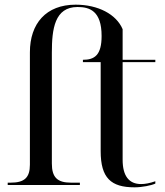

<svg xmlns="http://www.w3.org/2000/svg" viewBox="-20 -792 708 822"><path d="M556 10C588 10 628 2 645 -6V-16C622 -8 602 -4 584 -4C532 -4 505 -39 505 -108V-526H645V-536H505V-667C478 -731 400 -772 304 -772C177 -772 108 -691 108 -568V-87C108 -32 85 -10 26 -10H13V0H322V-10H284C225 -10 202 -33 202 -92V-567C202 -668 214 -762 312 -762C363 -762 415 -746 415 -638C415 -556 385 -536 335 -536V-526H411V-145C411 -30 455 10 556 10Z"/></svg>

Font: Noto Serif Display
Style: Regular
Weight: 400
Designer: Monotype Design Team
Foundry: Monotype Imaging Inc.
Version: Version 2.009